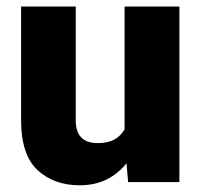

<svg xmlns="http://www.w3.org/2000/svg" viewBox="-20 -548 604 578"><path d="M365.7 0 360.8 -56.6Q336.4 -25.4 301 -7.8Q265.6 9.8 220.2 9.8Q142.1 9.8 92.8 -36.1Q43.5 -82 43.5 -186.5V-528.3H208V-185.5Q208 -117.2 274.4 -117.2Q305.2 -117.2 324.7 -128.2Q344.2 -139.2 355 -158.7V-528.3H520V0Z"/></svg>

Font: Vazirmatn UI Black
Style: Regular
Weight: 900
Designer: Saber Rastikerdar
Foundry: Saber Rastikerdar
Version: Version 33.003